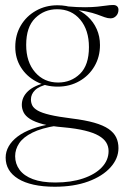

<svg xmlns="http://www.w3.org/2000/svg" viewBox="-20 -466 482 748"><path d="M193.5 261.5Q147 261.5 111 253.5Q75 245.5 50.8 230.5Q26.5 215.5 14.2 194.8Q2 174 2 148Q2 125 13.8 104.2Q25.5 83.5 48.5 66Q71.5 48.5 106.2 35.8Q141 23 187 16L220 7.5L201.5 23.5Q141.5 33 106 50.8Q70.5 68.5 54.8 92Q39 115.5 39 142.5Q39 172 56.2 195.5Q73.5 219 108.2 232Q143 245 195.5 245Q257 245 303.8 229.2Q350.5 213.5 376.8 185.8Q403 158 403 122.5Q403 104.5 394 89.5Q385 74.5 364.8 62.8Q344.5 51 310.8 42.8Q277 34.5 228 30Q178.5 26 146.8 17.5Q115 9 97 -2.5Q79 -14 72 -28.2Q65 -42.5 65 -57.5Q65 -88 89.2 -110.8Q113.5 -133.5 162 -144.5L171.5 -139.5Q132.5 -130.5 116.5 -114.8Q100.5 -99 100.5 -78.5Q100.5 -66 105.8 -55.2Q111 -44.5 127 -35.2Q143 -26 174.8 -18.5Q206.5 -11 259 -4.5Q312 2 347 12Q382 22 402.8 36.2Q423.5 50.5 432.5 69Q441.5 87.5 441.5 111Q441.5 151.5 410.5 186Q379.5 220.5 323.8 241Q268 261.5 193.5 261.5ZM205 -128.5Q158 -128.5 120.5 -148.8Q83 -169 61.2 -204Q39.5 -239 39.5 -283Q39.5 -330 61 -366.5Q82.5 -403 120 -424.2Q157.5 -445.5 204 -445.5Q239.5 -445.5 269.5 -433.8Q299.5 -422 322 -401.2Q344.5 -380.5 357 -352.2Q369.5 -324 369.5 -290.5Q369.5 -244.5 348 -207.8Q326.5 -171 289 -149.8Q251.5 -128.5 205 -128.5ZM206.5 -144.5Q257 -144.5 291.8 -178.5Q326.5 -212.5 326.5 -282.5Q326.5 -349 292.5 -389.5Q258.5 -430 202.5 -430Q152.5 -430 117.2 -395.5Q82 -361 82 -291Q82 -224.5 116.8 -184.5Q151.5 -144.5 206.5 -144.5ZM257.5 -428.5 243.5 -441Q283.5 -437.5 311.5 -437.8Q339.5 -438 359.2 -440Q379 -442 393.8 -444.2Q408.5 -446.5 421 -446.5Q431 -446.5 436.2 -441.5Q441.5 -436.5 441.5 -428Q441.5 -413.5 432.5 -404Q423.5 -394.5 410.5 -394.5Q400 -394.5 387.5 -399Q375 -403.5 358 -409.8Q341 -416 316.5 -421.2Q292 -426.5 257.5 -428.5Z"/></svg>

Font: Newsreader 24pt ExtraLight
Style: Regular
Weight: 250
Designer: Hugues Gentile
Foundry: Production Type
Version: Version 1.003